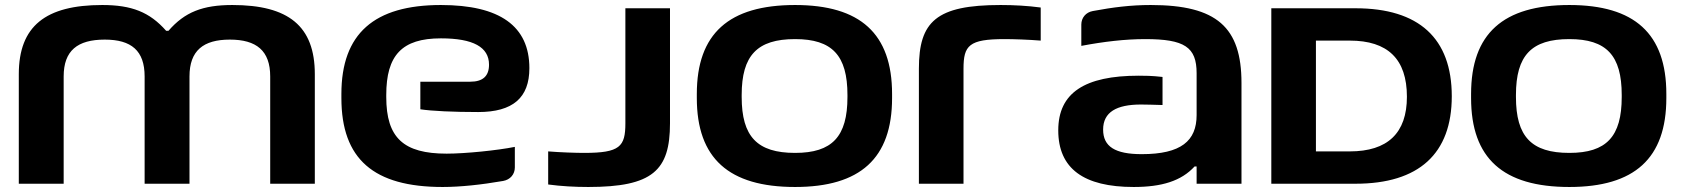

<svg xmlns="http://www.w3.org/2000/svg" viewBox="-20 -733 6712 766"><path d="M55 -437V0H234V-428C234 -531 289 -575 398 -575C504 -575 557 -531 557 -428V0H736V-428C736 -531 791 -575 897 -575C1003 -575 1058 -531 1058 -428V0H1236V-437C1236 -629 1131 -713 907 -713C789 -713 717 -685 652 -610H643C577 -685 505 -713 388 -713C162 -713 55 -629 55 -437Z M2092 -461C2092 -629 1974 -713 1739 -713C1473 -713 1342 -599 1342 -358V-342C1342 -98 1471 13 1746 13C1817 13 1900 4 1987 -11C2016 -16 2034 -38 2034 -65V-147C1964 -133 1836 -120 1762 -120C1590 -120 1521 -183 1521 -346V-354C1521 -512 1583 -580 1739 -580C1868 -580 1931 -545 1931 -475C1931 -430 1907 -407 1856 -407H1657V-297C1703 -290 1788 -286 1888 -286C2026 -286 2092 -343 2092 -461Z M2311 -123C2277 -123 2216 -125 2167 -129V3C2219 10 2273 13 2327 13C2584 13 2653 -53 2653 -241V-700H2475V-241C2475 -148 2453 -123 2311 -123Z M2760 -358V-342C2760 -101 2888 13 3152 13C3412 13 3539 -101 3539 -342V-358C3539 -599 3412 -713 3152 -713C2888 -713 2760 -599 2760 -358ZM2939 -346V-354C2939 -512 3001 -577 3152 -577C3300 -577 3361 -512 3361 -354V-346C3361 -188 3300 -123 3152 -123C3001 -123 2939 -188 2939 -346Z M3988 -577C4022 -577 4084 -575 4132 -571V-703C4080 -710 4026 -713 3972 -713C3715 -713 3646 -647 3646 -459V0H3824V-459C3824 -552 3846 -577 3988 -577Z M4754 -441V-274C4754 -171 4692 -118 4535 -118C4429 -118 4381 -148 4381 -216C4381 -286 4435 -316 4532 -316C4554 -316 4583 -315 4618 -314V-426C4575 -431 4545 -431 4523 -431C4308 -431 4202 -363 4202 -213C4202 -60 4304 13 4503 13C4615 13 4693 -11 4746 -69H4754V0H4933V-402C4933 -624 4835 -713 4571 -713C4491 -713 4421 -704 4340 -689C4312 -684 4294 -662 4294 -635V-550C4384 -567 4469 -577 4549 -577C4706 -577 4754 -545 4754 -441Z M5388 -700H5052V0H5388C5641 0 5772 -120 5772 -349C5772 -580 5641 -700 5388 -700ZM5230 -129V-571H5365C5516 -571 5593 -498 5593 -347C5593 -202 5516 -129 5365 -129Z M5849 -358V-342C5849 -101 5977 13 6241 13C6501 13 6628 -101 6628 -342V-358C6628 -599 6501 -713 6241 -713C5977 -713 5849 -599 5849 -358ZM6028 -346V-354C6028 -512 6090 -577 6241 -577C6389 -577 6450 -512 6450 -354V-346C6450 -188 6389 -123 6241 -123C6090 -123 6028 -188 6028 -346Z"/></svg>

Font: LT Wave UI Medium
Style: Regular
Weight: 500
Designer: Daniel Lyons
Foundry: New Value
Version: Version 2.5 (Glyphs App)